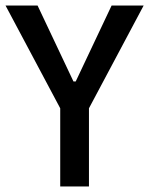

<svg xmlns="http://www.w3.org/2000/svg" viewBox="-20 -675 540 695"><path d="M302 -283V0H198V-283L0 -655H116L246 -380H254L384 -655H500Z"/></svg>

Font: TypoPRO Lekton
Style: Bold
Weight: 700
Monospace: yes
Designer: Paolo Mazzetti, Luciano Perondi, Raffaele Flato, Elena Papassissa, Emilio Macchia, Michela Povoleri, Tobias Seemiller, R
Version: Version 34.000